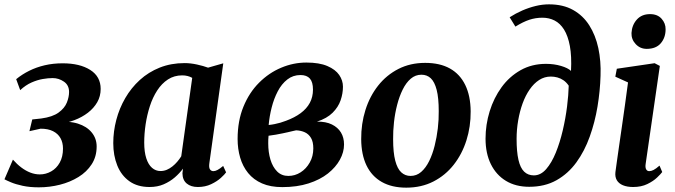

<svg xmlns="http://www.w3.org/2000/svg" viewBox="-28 -851 3108 884"><path d="M150.5 11.5Q109 11.5 76.5 4.5Q44 -2.5 22.8 -11.5Q1.5 -20.5 -7.5 -25.5L31.5 -116Q50 -95 70.2 -79.8Q90.5 -64.5 112 -56.2Q133.5 -48 155.5 -48Q183 -48 207.5 -61.8Q232 -75.5 247 -102.2Q262 -129 262 -167Q262 -194.5 250.5 -215Q239 -235.5 216.2 -247Q193.5 -258.5 159 -258.5L107.5 -247L120.5 -301L162 -305.5Q214 -312.5 241.8 -332.8Q269.5 -353 279.8 -378.8Q290 -404.5 290 -427.5Q290 -459 266.2 -475.2Q242.5 -491.5 214.5 -491.5Q193.5 -491.5 168.8 -487.2Q144 -483 117.2 -471.2Q90.5 -459.5 65 -436L46.5 -486.5Q74 -509 106.8 -525.2Q139.5 -541.5 178 -550.5Q216.5 -559.5 260.5 -559.5Q339.5 -559.5 387.5 -529Q435.5 -498.5 435.5 -441.5Q435.5 -408 419.8 -380.5Q404 -353 376.8 -332Q349.5 -311 314.5 -297.8Q279.5 -284.5 241.5 -280L233.5 -287Q289 -295 330.2 -282Q371.5 -269 394.2 -241.2Q417 -213.5 417 -176.5Q417 -130 394.2 -94.8Q371.5 -59.5 333.2 -36Q295 -12.5 247.8 -0.5Q200.5 11.5 150.5 11.5Z M936 -100.5Q933 -79.5 938.8 -71.2Q944.5 -63 954.5 -63Q963 -63 973.5 -68.5Q984 -74 999.5 -87L1013 -57.5Q1007 -48.5 989.2 -32.2Q971.5 -16 944.2 -3Q917 10 883 10Q851 10 831.8 -6Q812.5 -22 812 -53L814.5 -74.5Q799 -53.5 776.8 -34.2Q754.5 -15 725.8 -2.5Q697 10 660.5 10Q605 10 567.8 -16.5Q530.5 -43 512 -89Q493.5 -135 493.5 -192Q493.5 -246 507.5 -299.2Q521.5 -352.5 548.8 -399.5Q576 -446.5 615.8 -482.8Q655.5 -519 707.5 -539.8Q759.5 -560.5 822 -560.5Q849 -560.5 878.8 -554Q908.5 -547.5 930 -539.5L1000 -559.5ZM857 -492.5Q847.5 -498 835.8 -501Q824 -504 811 -504Q774 -504 745.2 -485.2Q716.5 -466.5 695.8 -434.5Q675 -402.5 662 -362.2Q649 -322 642.5 -278.8Q636 -235.5 636 -194.5Q636 -151.5 645.5 -122.2Q655 -93 672 -78.2Q689 -63.5 711 -63.5Q726 -63.5 739.8 -69.2Q753.5 -75 765.8 -84.8Q778 -94.5 788.2 -106.5Q798.5 -118.5 806.5 -131.5Z M1271.5 10.5Q1217.5 10.5 1178.5 -6.5Q1139.5 -23.5 1114.5 -54.2Q1089.5 -85 1077.8 -125.2Q1066 -165.5 1066 -211Q1066 -294.5 1092.8 -359.8Q1119.5 -425 1164.8 -470.2Q1210 -515.5 1266.5 -539.2Q1323 -563 1382.5 -563Q1442 -563 1479.2 -547Q1516.5 -531 1533.8 -505.8Q1551 -480.5 1551 -452Q1551 -420.5 1540.2 -389.2Q1529.5 -358 1503.5 -332Q1477.5 -306 1431.5 -291Q1472.5 -291.5 1500 -278Q1527.5 -264.5 1541.8 -241Q1556 -217.5 1556 -186Q1556 -150.5 1537 -115.8Q1518 -81 1481.8 -52.2Q1445.5 -23.5 1392.5 -6.5Q1339.5 10.5 1271.5 10.5ZM1299.5 -41Q1330 -41 1356 -57.5Q1382 -74 1398.2 -102.8Q1414.5 -131.5 1414.5 -168Q1414.5 -198 1404 -215.8Q1393.5 -233.5 1375.8 -241.8Q1358 -250 1335.5 -251Q1327.5 -249.5 1317.5 -247Q1307.5 -244.5 1296.2 -242Q1285 -239.5 1273 -237Q1258 -234 1242 -231Q1226 -228 1208.5 -226Q1207.5 -217.5 1207.2 -208.5Q1207 -199.5 1207 -190.5Q1207 -150 1217.2 -116Q1227.5 -82 1248 -61.5Q1268.5 -41 1299.5 -41ZM1209 -275.5Q1223.5 -277 1237 -279.8Q1250.5 -282.5 1263.2 -286.2Q1276 -290 1289 -295Q1328.5 -309.5 1356.2 -330Q1384 -350.5 1398.5 -377.5Q1413 -404.5 1413 -438.5Q1413 -473 1398.8 -489.2Q1384.5 -505.5 1355.5 -505.5Q1321 -505.5 1294.8 -485Q1268.5 -464.5 1250.8 -430.5Q1233 -396.5 1222.8 -356Q1212.5 -315.5 1209 -275.5Z M1929.5 -561.5Q1997.5 -561.5 2043.8 -535.5Q2090 -509.5 2114.2 -459.5Q2138.5 -409.5 2139 -338Q2139.5 -268 2119.5 -204.8Q2099.5 -141.5 2061 -92.5Q2022.5 -43.5 1967.2 -15.2Q1912 13 1842.5 13Q1776 13 1729.8 -13.2Q1683.5 -39.5 1659.5 -89.2Q1635.5 -139 1635 -210Q1634.5 -281 1654.5 -344.5Q1674.5 -408 1713 -456.8Q1751.5 -505.5 1806.2 -533.5Q1861 -561.5 1929.5 -561.5ZM1912.5 -507Q1884.5 -507 1863 -488.5Q1841.5 -470 1826 -438.5Q1810.5 -407 1800.5 -368.2Q1790.5 -329.5 1786 -288.5Q1781.5 -247.5 1782 -210Q1782 -148.5 1791.8 -111.2Q1801.5 -74 1819.5 -57.5Q1837.5 -41 1862 -41Q1890 -41 1911.2 -59.5Q1932.5 -78 1948 -109.5Q1963.5 -141 1973.2 -180Q1983 -219 1987.8 -260Q1992.5 -301 1992 -339Q1992 -400.5 1982.5 -437.2Q1973 -474 1955.5 -490.5Q1938 -507 1912.5 -507Z M2408.5 9Q2346.5 9 2301.5 -18.2Q2256.5 -45.5 2232 -95.2Q2207.5 -145 2207.5 -212.5Q2207.5 -277 2226.5 -338.5Q2245.5 -400 2281.2 -449.2Q2317 -498.5 2368.8 -527.8Q2420.5 -557 2486 -557Q2523 -557 2555 -547.5Q2587 -538 2601 -524.5Q2604.5 -592 2595.8 -639Q2587 -686 2569 -714.8Q2551 -743.5 2525.5 -756.5Q2500 -769.5 2469.5 -769.5Q2438 -769.5 2409.2 -760Q2380.5 -750.5 2345 -728.5L2318.5 -771.5Q2346.5 -789.5 2377 -802.8Q2407.5 -816 2438.5 -823.5Q2469.5 -831 2499.5 -831Q2564.5 -831 2610.5 -805.2Q2656.5 -779.5 2685.2 -734.2Q2714 -689 2726.8 -629.5Q2739.5 -570 2737 -502.5Q2735 -432.5 2723 -360.2Q2711 -288 2687.2 -221.8Q2663.5 -155.5 2625.8 -103.5Q2588 -51.5 2534.2 -21.2Q2480.5 9 2408.5 9ZM2430 -43.5Q2461.5 -43.5 2486.8 -72.5Q2512 -101.5 2531 -148.2Q2550 -195 2563 -250.5Q2576 -306 2582.8 -360.2Q2589.5 -414.5 2590.5 -456.5Q2579.5 -472.5 2566.2 -481.5Q2553 -490.5 2538.2 -494.5Q2523.5 -498.5 2508 -498.5Q2479 -498.5 2454.5 -482.8Q2430 -467 2410.8 -439.2Q2391.5 -411.5 2378.2 -375Q2365 -338.5 2357.8 -296.8Q2350.5 -255 2350.5 -211.5Q2350.5 -152.5 2359 -115.2Q2367.5 -78 2385.2 -60.8Q2403 -43.5 2430 -43.5Z M2887 10Q2859.5 10 2840.2 2Q2821 -6 2812 -21.2Q2803 -36.5 2805.5 -58.5Q2808 -78 2812.5 -109.5Q2817 -141 2822.8 -181.8Q2828.5 -222.5 2835.5 -269.5Q2842.5 -316.5 2849.5 -367.8Q2856.5 -419 2863.5 -471.5L2805 -498L2812 -534.5L2986 -560L3010 -547.5L2945 -98.5Q2942 -80.5 2946.8 -71.8Q2951.5 -63 2961 -63Q2970.5 -63 2981.2 -68.5Q2992 -74 3008.5 -88.5L3021 -59Q3014.5 -50 2997.2 -33.5Q2980 -17 2952.2 -3.5Q2924.5 10 2887 10ZM2949.5 -626Q2919.5 -626 2899 -647.8Q2878.5 -669.5 2879.5 -699Q2881.5 -735.5 2904 -760.8Q2926.5 -786 2965 -786Q2999 -786 3018 -764.8Q3037 -743.5 3036.5 -716Q3036.5 -678 3014.5 -652Q2992.5 -626 2949.5 -626Z"/></svg>

Font: Merriweather 36pt
Style: Bold Italic
Weight: 700
Italic angle: -7.8°
Version: Version 2.101